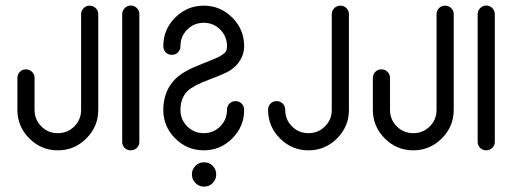

<svg xmlns="http://www.w3.org/2000/svg" viewBox="-20 -552 1881 705"><path d="M277.8 -500Q277.8 -512.7 286.9 -522Q295.9 -531.2 309.1 -531.2Q322.3 -531.2 331.5 -522.2Q340.8 -513.2 340.8 -500V-148.4Q340.8 -87.4 297.1 -43.7Q253.4 0 192.4 0Q131.3 0 87.6 -43.7Q43.9 -87.4 43.9 -148.4V-266.1Q43.9 -279.3 53 -288.3Q62 -297.4 75.2 -297.4Q88.4 -297.4 97.7 -288.3Q106.9 -279.3 106.9 -266.1V-148.4Q106.9 -112.8 131.8 -87.9Q156.7 -63 192.4 -63Q228 -63 252.9 -87.9Q277.8 -112.8 277.8 -148.4Z M428.7 -500Q428.7 -512.7 438 -522.2Q447.3 -531.7 460 -531.7Q473.1 -531.7 482.4 -522.5Q491.7 -513.2 491.7 -500V-31.2Q491.7 -18.1 482.4 -9Q473.1 0 460 0Q446.8 0 437.7 -9Q428.7 -18.1 428.7 -31.2Z M697.8 56.9Q710.9 43.9 729.5 43.9Q748 43.9 761 56.9Q773.9 69.8 773.9 88.4Q773.9 106.9 761 120.1Q748 133.3 729.5 133.3Q710.9 133.3 697.8 120.1Q684.6 106.9 684.6 88.4Q684.6 69.8 697.8 56.9ZM876.5 -382.8Q876.5 -354.5 862.3 -331.3Q848.1 -308.1 825.7 -293.9Q806.2 -281.2 748.3 -259.8Q690.4 -238.3 669.4 -218.3Q642.6 -192.9 642.6 -148.4Q642.6 -112.8 667.5 -87.9Q692.4 -63 728 -63Q763.7 -63 788.6 -87.9Q813.5 -112.8 813.5 -148.4Q813.5 -162.1 822.3 -171.4Q831.1 -180.7 844.7 -180.7Q858.4 -180.7 867.4 -171.4Q876.5 -162.1 876.5 -148.4Q876.5 -87.4 832.8 -43.7Q789.1 0 728 0Q667 0 623.3 -43.7Q579.6 -87.4 579.6 -148.4Q579.6 -219.2 626 -264.2Q653.8 -291 716.8 -315.4Q778.8 -339.4 791.5 -347.7Q804.7 -356 809.1 -362.8Q813.5 -369.6 813.5 -382.8Q813.5 -418.5 788.6 -443.4Q763.7 -468.3 728 -468.3Q692.4 -468.3 667.5 -443.4Q642.6 -418.5 642.6 -382.8Q642.6 -369.1 633.5 -359.9Q624.5 -350.6 610.8 -350.6Q597.2 -350.6 588.4 -359.9Q579.6 -369.1 579.6 -382.8Q579.6 -443.8 623.3 -487.5Q667 -531.2 728 -531.2Q789.1 -531.2 832.8 -487.5Q876.5 -443.8 876.5 -382.8Z M1198.2 -500Q1198.2 -512.7 1207.5 -522Q1216.8 -531.2 1229.5 -531.2Q1242.7 -531.2 1252 -522.2Q1261.2 -513.2 1261.2 -500V-148.4Q1261.2 -87.4 1217.5 -43.7Q1173.8 0 1112.8 0Q1051.8 0 1008.1 -43.7Q964.4 -87.4 964.4 -148.4Q964.4 -162.1 973.1 -171.4Q981.9 -180.7 995.6 -180.7Q1009.3 -180.7 1018.3 -171.4Q1027.3 -162.1 1027.3 -148.4Q1027.3 -112.8 1052.2 -87.9Q1077.1 -63 1112.8 -63Q1148.4 -63 1173.3 -87.9Q1198.2 -112.8 1198.2 -148.4Z M1583 -500Q1583 -512.7 1592 -522Q1601.1 -531.2 1614.3 -531.2Q1627.4 -531.2 1636.7 -522.2Q1646 -513.2 1646 -500V-148.4Q1646 -87.4 1602.3 -43.7Q1558.6 0 1497.6 0Q1436.5 0 1392.8 -43.7Q1349.1 -87.4 1349.1 -148.4V-266.1Q1349.1 -279.3 1358.2 -288.3Q1367.2 -297.4 1380.4 -297.4Q1393.6 -297.4 1402.8 -288.3Q1412.1 -279.3 1412.1 -266.1V-148.4Q1412.1 -112.8 1437 -87.9Q1461.9 -63 1497.6 -63Q1533.2 -63 1558.1 -87.9Q1583 -112.8 1583 -148.4Z M1733.9 -500Q1733.9 -512.7 1743.2 -522.2Q1752.4 -531.7 1765.1 -531.7Q1778.3 -531.7 1787.6 -522.5Q1796.9 -513.2 1796.9 -500V-31.2Q1796.9 -18.1 1787.6 -9Q1778.3 0 1765.1 0Q1752 0 1742.9 -9Q1733.9 -18.1 1733.9 -31.2Z"/></svg>

Font: Fandogh
Style: Regular
Weight: 400
Designer: Amin Abedi
Version: Version 1.00